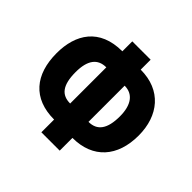

<svg xmlns="http://www.w3.org/2000/svg" viewBox="-176 -890 1066 1066"><g transform="rotate(45 357.0 -357.0)"><path d="M429 -714H285V-636C106 -636 34 -519 34 -371C34 -203 119 -100 285 -100V0H429V-100C590 -100 680 -204 680 -369C680 -525 591 -636 429 -636ZM285 -510V-226C220 -226 183 -265 183 -371C183 -465 218 -510 285 -510ZM429 -510C494 -510 531 -461 531 -371C531 -271 496 -226 429 -226Z"/></g></svg>

Font: Noto Sans Armenian ExtraCondensed ExtraBold
Style: Regular
Weight: 800
Width: 2
Designer: Monotype Design Team
Foundry: Monotype Imaging Inc.
Version: Version 2.008